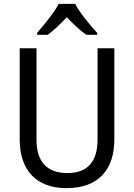

<svg xmlns="http://www.w3.org/2000/svg" viewBox="-20 -964 694 994"><path d="M369 -944H284C261 -899 209 -837 172 -794V-784H227C258 -806 292 -839 326 -875C360 -839 394 -806 427 -784H483V-794C446 -834 392 -899 369 -944ZM572 -242V-714H485V-241C485 -132 437 -68 329 -68C223 -68 169 -127 169 -240V-714H82V-243C82 -84 166 10 325 10C492 10 572 -89 572 -242Z"/></svg>

Font: Noto Sans Sinhala SemiCondensed
Style: Regular
Weight: 400
Width: 4
Designer: Jelle Bosma - Monotype Design Team
Foundry: Monotype Imaging Inc.
Version: Version 2.006